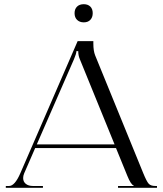

<svg xmlns="http://www.w3.org/2000/svg" viewBox="-20 -899 780 919"><path d="M380.9 -878.9Q400.4 -878.9 412.1 -867.7Q423.8 -856.4 423.8 -835.9Q423.8 -816.4 412.6 -804.2Q401.4 -792 380.9 -792Q361.3 -792 349.1 -803.7Q336.9 -815.4 336.9 -835.9Q336.9 -855.5 348.6 -867.2Q360.4 -878.9 380.9 -878.9ZM7.8 0V-8.8H23.4Q50.8 -8.8 77.1 -69.3L351.6 -702.1H426.8V-690.4Q426.8 -655.3 435.5 -633.8L666 -69.3Q681.6 -31.2 691.4 -20Q701.2 -8.8 723.6 -8.8H731.4V0H544.9V-8.8H620.1V-10.7Q606.4 -15.6 589.8 -56.6L535.2 -190.4H148.4L95.7 -69.3Q90.8 -57.6 90.8 -46.9Q90.8 -29.3 103.5 -19Q116.2 -8.8 137.7 -8.8H185.5V0ZM156.2 -208H528.3L362.3 -615.2Q354.5 -632.8 354.5 -654.3H345.7Q345.7 -642.6 334 -615.2Z"/></svg>

Font: FoglihtenNo07
Style: Regular
Weight: 500
Designer: gluk (gluksza@wp.pl)
Foundry: gluk (gluksza@wp.pl)
Version: Version 0.871